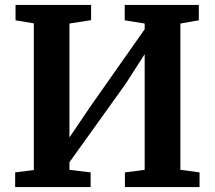

<svg xmlns="http://www.w3.org/2000/svg" viewBox="-20 -763 876 783"><path d="M41.8 0V-59.9L117.9 -69.6V-667.7L43.4 -680.2V-743H351.5V-680.9L263.2 -667V-202.5L347.5 -327.1L570 -643.8V-667L488.6 -680.2V-743H790.8V-680.2L715.6 -667V-70.4L793.8 -59.9V0H489.4V-59.9L570 -70.4V-542.1L492.2 -420.9L263.2 -101.3V-70.4L349.6 -59.9V0Z"/></svg>

Font: Merriweather Light
Style: Regular
Weight: 300
Designer: Eben Sorkin
Foundry: Eben Sorkin
Version: Version 2.100